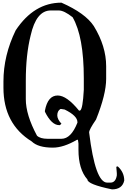

<svg xmlns="http://www.w3.org/2000/svg" viewBox="-20 -1019 953 1442"><path d="M441.4 -999Q621.1 -919.9 684.6 -823.2Q777.3 -671.9 777.3 -521.5V-426.8Q777.3 -310.5 701.2 -121.1Q649.4 -45.9 649.4 -24.4Q695.3 352.5 785.2 352.5H809.6Q848.6 352.5 857.4 297.9V282.2L853.5 235.4L857.4 231.4H865.2Q913.1 275.4 913.1 336.9Q898.4 403.3 821.3 403.3Q636.7 365.2 636.7 329.1Q569.3 252.9 569.3 105.5V58.6L565.4 31.2H557.6Q457 89.8 377 89.8Q265.6 89.8 217.8 43Q5.9 -87.9 5.9 -360.4V-407.2Q5.9 -602.5 97.7 -791Q235.4 -999 441.4 -999ZM173.8 -412.1V-274.4Q173.8 -156.2 257.8 0Q282.2 23.4 337.9 23.4H441.4Q513.7 23.4 561.5 -97.7V-101.6Q561.5 -149.4 465.8 -196.3L441.4 -200.2H433.6Q410.2 -185.5 410.2 -152.3Q410.2 -124 441.4 -89.8L429.7 -79.1H424.8Q367.2 -79.1 317.4 -179.7V-188.5Q338.9 -301.8 413.1 -301.8Q481.4 -301.8 573.2 -188.5H581.1Q601.6 -197.3 609.4 -344.7V-430.7Q609.4 -744.1 525.4 -889.6Q460.9 -940.4 421.9 -940.4H361.3Q252 -940.4 210 -752Q173.8 -607.4 173.8 -412.1Z"/></svg>

Font: EG Dragon Caps 
Style: Regular
Weight: 400
Designer: Bill Roach / W.K. Roach
Version: Version 1.00 April 18, 2012, initial release